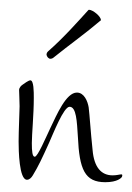

<svg xmlns="http://www.w3.org/2000/svg" viewBox="-20 -382 270 392"><path d="M42 -218C38 -218 29 -211 26 -209C23 -207 19 -203 19 -198C19 -195 20 -173 20 -165C20 -157 18 -114 18 -93C18 -75 19 -15 35 -15C40 -15 44 -19 47 -24C58 -42 66 -59 80 -90C89 -110 110 -164 122 -164C136 -164 137 -134 139 -103C142 -36 153 -10 195 -10C220 -10 228 -19 229 -21C230 -24 230 -26 228 -26C224 -26 219 -24 210 -24C187 -24 172 -40 169 -76C165 -113 163 -148 161 -163C159 -175 152 -193 137 -193C115 -193 96 -148 83 -121C73 -100 57 -62 51 -62C46 -62 45 -73 45 -90C45 -108 49 -148 49 -182C49 -195 49 -218 42 -218ZM90 -265C121 -290 156 -315 184 -339C185 -340 186 -340 186 -341C186 -349 169 -362 162 -362C161 -362 161 -362 160 -361C140 -339 110 -305 78 -277C76 -275 75 -273 75 -270C76 -266 79 -262 83 -262C85 -262 88 -263 90 -265Z"/></svg>

Font: Stalemate
Style: Regular
Weight: 400
Designer: Astigmatic (AOETI)
Foundry: Astigmatic (AOETI)
Version: Version 001.000